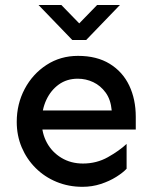

<svg xmlns="http://www.w3.org/2000/svg" viewBox="-20 -721 599 756"><path d="M304.7 14.6Q250 14.6 202.6 -4.9Q155.3 -24.4 120.1 -59.6Q85 -94.7 65.4 -141.1Q45.9 -187.5 45.9 -241.2Q45.9 -311.5 77.1 -370.6Q108.4 -429.7 163.1 -465.3Q217.8 -501 287.1 -501Q361.3 -501 412.1 -469.7Q462.9 -438.5 488.8 -384.3Q514.6 -330.1 514.6 -260.7V-210.9H136.7V-286.1H419.9Q416 -329.1 396 -356.4Q376 -383.8 347.2 -397.5Q318.4 -411.1 286.1 -411.1Q243.2 -411.1 211.4 -388.2Q179.7 -365.2 162.1 -327.1Q144.5 -289.1 144.5 -241.2Q144.5 -196.3 164.6 -159.2Q184.6 -122.1 221.7 -99.6Q258.8 -77.1 306.6 -77.1Q360.4 -77.1 404.8 -102.1Q449.2 -127 478.5 -154.3V-56.6Q463.9 -41 437.5 -24.4Q411.1 -7.8 377 3.4Q342.8 14.6 304.7 14.6ZM264.6 -563.5 131.8 -701.2H221.7L292 -628.9L362.3 -701.2H452.1L319.3 -563.5Z"/></svg>

Font: Sen Medium
Style: Regular
Weight: 500
Designer: Kosal Sen, Philatype
Foundry: Philatype
Version: Version 2.000;gftools[0.9.31]